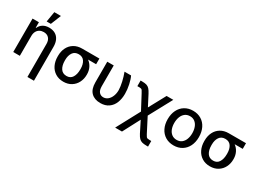

<svg xmlns="http://www.w3.org/2000/svg" viewBox="-31 -1597 3571 2636"><g transform="rotate(30 1754.5 -278.5)"><path d="M168 0H63.5V-530.3H164.1V-443.4H169.9Q189.5 -487.8 229 -512.5Q268.6 -537.1 326.2 -537.1Q381.3 -537.1 421.9 -514.4Q462.4 -491.7 484.6 -446.8Q506.8 -401.9 506.8 -336.9V199.2H403.3V-324.2Q403.3 -381.8 373.5 -414.6Q343.8 -447.3 291 -447.3Q255.4 -447.3 227.3 -431.6Q199.2 -416 183.6 -386Q168 -356 168 -314.5ZM278.3 -755.9H382.8L317.4 -592.8H251Z M859.4 -513.7H1132.8V-423.8H1004.9Q1046.4 -393.6 1070.1 -346.2Q1093.8 -298.8 1093.8 -242.2V-232.4Q1093.8 -167 1065.9 -111.6Q1038.1 -56.2 985.1 -23.2Q932.1 9.8 860.4 9.8Q787.1 9.8 733.2 -24.2Q679.2 -58.1 650.6 -117.4Q622.1 -176.8 622.1 -251V-262.7Q622.1 -334.5 650.4 -391.6Q678.7 -448.7 732.4 -481.2Q786.1 -513.7 859.4 -513.7ZM860.4 -80.1Q921.4 -80.1 950.9 -127.9Q980.5 -175.8 980.5 -251V-262.7Q980.5 -333.5 950.7 -378.7Q920.9 -423.8 859.4 -423.8Q796.9 -423.8 766.1 -378.4Q735.4 -333 735.4 -262.7V-251Q735.4 -175.3 766.1 -127.7Q796.9 -80.1 860.4 -80.1Z M1350.6 -530.3V-202.1Q1350.6 -138.2 1376.7 -108.6Q1402.8 -79.1 1442.4 -79.1Q1482.4 -79.1 1513.4 -104.7Q1544.4 -130.4 1561.8 -174.1Q1579.1 -217.8 1579.1 -269.5Q1577.6 -327.1 1561.5 -397.2Q1545.4 -467.3 1521.5 -530.3H1625Q1647.9 -485.4 1663.8 -411.9Q1679.7 -338.4 1679.7 -269.5Q1679.7 -191.4 1655 -128.4Q1630.4 -65.4 1577.9 -27.8Q1525.4 9.8 1446.3 9.8Q1354 9.8 1301 -43.2Q1248 -96.2 1248 -203.1V-530.3Z M1991.2 -168.9 1873 -391.6Q1858.4 -420.4 1850.6 -430.4Q1842.8 -440.4 1832.5 -443.4Q1822.3 -446.3 1797.9 -446.3H1773.4V-535.2H1797.9Q1842.3 -535.2 1869.1 -526.9Q1896 -518.6 1916 -497.1Q1936 -475.6 1958 -433.6L2044.9 -265.6L2188.5 -530.3H2294.9L2098.6 -167L2215.8 60.5Q2228 84.5 2236.3 94.5Q2244.6 104.5 2256.1 107.4Q2267.6 110.4 2291 110.4H2315.4V199.2H2291Q2246.6 199.2 2219.2 191.4Q2191.9 183.6 2171.9 163.1Q2151.9 142.6 2130.9 102.5L2043.9 -70.3L1902.3 199.2H1793.9Z M2360.4 -262.7Q2360.4 -344.7 2391.1 -406.7Q2421.9 -468.8 2478 -502.9Q2534.2 -537.1 2608.4 -537.1Q2682.1 -537.1 2738.3 -502.9Q2794.4 -468.8 2825 -406.5Q2855.5 -344.2 2855.5 -262.7Q2855.5 -181.2 2825 -119.4Q2794.4 -57.6 2738.3 -23.4Q2682.1 10.7 2608.4 10.7Q2534.2 10.7 2478 -23.4Q2421.9 -57.6 2391.1 -119.4Q2360.4 -181.2 2360.4 -262.7ZM2750 -262.7Q2750 -314.9 2734.1 -357.7Q2718.3 -400.4 2686.3 -425.8Q2654.3 -451.2 2608.4 -451.2Q2561.5 -451.2 2529.1 -425.8Q2496.6 -400.4 2480.7 -357.7Q2464.8 -314.9 2464.8 -262.7Q2464.8 -210.4 2480.7 -168.2Q2496.6 -126 2529.1 -101.1Q2561.5 -76.2 2608.4 -76.2Q2654.8 -76.2 2686.5 -101.1Q2718.3 -126 2734.1 -168.2Q2750 -210.4 2750 -262.7Z M3183.6 -513.7H3457V-423.8H3329.1Q3370.6 -393.6 3394.3 -346.2Q3418 -298.8 3418 -242.2V-232.4Q3418 -167 3390.1 -111.6Q3362.3 -56.2 3309.3 -23.2Q3256.3 9.8 3184.6 9.8Q3111.3 9.8 3057.4 -24.2Q3003.4 -58.1 2974.9 -117.4Q2946.3 -176.8 2946.3 -251V-262.7Q2946.3 -334.5 2974.6 -391.6Q3002.9 -448.7 3056.6 -481.2Q3110.4 -513.7 3183.6 -513.7ZM3184.6 -80.1Q3245.6 -80.1 3275.1 -127.9Q3304.7 -175.8 3304.7 -251V-262.7Q3304.7 -333.5 3274.9 -378.7Q3245.1 -423.8 3183.6 -423.8Q3121.1 -423.8 3090.3 -378.4Q3059.6 -333 3059.6 -262.7V-251Q3059.6 -175.3 3090.3 -127.7Q3121.1 -80.1 3184.6 -80.1Z"/></g></svg>

Font: Pretendard JP Medium
Style: Regular
Weight: 500
Designer: Base glyphs from Inter by Rasmus Andersson; Hangeul glyphs from Noto Sans CJK(Source Han Sans) by Jang Soo-young and Kan
Foundry: Kil Hyung-jin
Version: Version 1.309